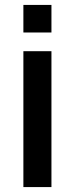

<svg xmlns="http://www.w3.org/2000/svg" viewBox="-20 -760 304 780"><path d="M75 -552V0H189V-552ZM75 -628H189V-740H75Z"/></svg>

Font: Malmofest Medium
Style: Regular
Weight: 500
Designer: Jonny Pinhorn (Poppins), Kolossal
Version: Version 1.004;Glyphs 3.1.2 (3151)